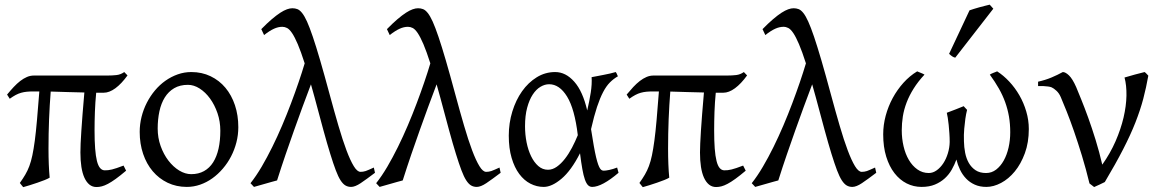

<svg xmlns="http://www.w3.org/2000/svg" viewBox="-20 -772 4892 808"><path d="M510.7 -53.7Q485.8 -32.7 467.3 -19.3Q448.7 -5.9 434.3 1.7Q419.9 9.3 408.4 12.2Q397 15.1 386.2 15.1Q369.1 15.1 356.4 4.9Q343.8 -5.4 335.2 -24.2Q326.7 -43 322.5 -69.8Q318.4 -96.7 318.4 -130.4Q318.4 -146 319.3 -168.2Q320.3 -190.4 322.3 -221.2Q324.2 -252 327.4 -291.7Q330.6 -331.5 335 -382.8Q300.3 -383.3 266.8 -384.5Q233.4 -385.7 193.4 -386.7Q189 -331.1 186.5 -270Q184.1 -209 184.1 -146.5Q184.1 -111.3 185.3 -81.3Q186.5 -51.3 189 -24.4Q182.1 -20 168.2 -14.4Q154.3 -8.8 137.7 -3.2Q121.1 2.4 104.7 7.6Q88.4 12.7 77.6 15.6Q76.2 14.2 74 11.2Q71.8 8.3 69.3 5.4Q66.9 2 63.5 -2Q76.7 -20.5 86.4 -37.1Q96.2 -53.7 103.5 -73.2Q110.8 -92.8 116.2 -118.4Q121.6 -144 126.5 -180.4Q131.3 -216.8 135.7 -267.3Q140.1 -317.9 145.5 -387.2H120.6Q105 -387.2 92.8 -386Q80.6 -384.8 69.1 -381.6Q57.6 -378.4 46.1 -372.3Q34.7 -366.2 21 -356.4L9.8 -374Q23.9 -391.1 37.6 -405.8Q51.3 -420.4 65.2 -431.2Q79.1 -441.9 93.3 -448Q107.4 -454.1 123 -454.1H432.1Q452.6 -454.1 470.2 -456.1Q487.8 -458 502.9 -468.8L516.6 -454.6Q491.2 -419.4 465.6 -400.6Q439.9 -381.8 416.5 -381.8H384.8Q380.9 -342.3 379.4 -301.8Q377.9 -261.2 377.9 -223.1Q377.9 -178.7 380.4 -147Q382.8 -115.2 387.9 -94.7Q393.1 -74.2 401.4 -64.7Q409.7 -55.2 420.9 -55.2Q428.2 -55.2 435.3 -55.9Q442.4 -56.6 451.2 -58.8Q460 -61 471.7 -64.9Q483.4 -68.8 500 -75.2Z M907.2 -222.2Q907.2 -260.7 895.3 -295.7Q883.3 -330.6 864 -357.2Q844.7 -383.8 820.3 -399.4Q795.9 -415 771 -415Q737.3 -415 713.1 -400.9Q689 -386.7 673.6 -362.1Q658.2 -337.4 650.9 -303.7Q643.6 -270 643.6 -231Q643.6 -192.4 656 -157.5Q668.5 -122.6 688.7 -96.2Q709 -69.8 734.1 -54.4Q759.3 -39.1 784.7 -39.1Q815.4 -39.1 838.6 -52Q861.8 -64.9 877 -88.9Q892.1 -112.8 899.7 -146.5Q907.2 -180.2 907.2 -222.2ZM982.9 -236.8Q982.9 -204.1 974.9 -172.9Q966.8 -141.6 952.4 -113.8Q938 -85.9 917.7 -62.3Q897.5 -38.6 873.5 -21.5Q849.6 -4.4 822.3 5.1Q794.9 14.6 766.1 14.6Q722.2 14.6 685.5 -2.9Q648.9 -20.5 622.8 -51.3Q596.7 -82 582.3 -124.5Q567.9 -167 567.9 -216.8Q567.9 -249 575.7 -280.3Q583.5 -311.5 597.9 -339.6Q612.3 -367.7 632.1 -391.4Q651.9 -415 676 -432.1Q700.2 -449.2 727.8 -459Q755.4 -468.8 785.2 -468.8Q829.6 -468.8 866.2 -451.2Q902.8 -433.6 928.7 -402.6Q954.6 -371.6 968.8 -329.1Q982.9 -286.6 982.9 -236.8Z M1558.1 -44.9Q1521.5 -17.1 1497.8 -1.2Q1474.1 14.6 1457.5 14.6Q1444.3 14.6 1433.8 8.5Q1423.3 2.4 1413.3 -12.9Q1403.3 -28.3 1393.1 -55.4Q1382.8 -82.5 1369.9 -124.3Q1356.9 -166 1340.8 -224.9Q1324.7 -283.7 1303.7 -362.8L1288.6 -417Q1270 -368.2 1252.4 -320.3Q1234.9 -272.5 1217.3 -223.1Q1199.7 -173.8 1181.9 -121.8Q1164.1 -69.8 1146 -12.7Q1136.2 -10.3 1123.3 -6.6Q1110.4 -2.9 1096.7 1Q1083 4.9 1070.3 8.5Q1057.6 12.2 1048.8 14.6L1034.2 -1Q1058.1 -31.2 1081.1 -70.3Q1104 -109.4 1125.7 -153.3Q1147.5 -197.3 1167.5 -244.4Q1187.5 -291.5 1204.8 -337.4Q1222.2 -383.3 1236.8 -426.3Q1251.5 -469.2 1262.2 -505.4Q1246.1 -555.7 1233.2 -585.9Q1220.2 -616.2 1209.2 -632.6Q1198.2 -648.9 1188.2 -654.1Q1178.2 -659.2 1168 -659.2Q1150.9 -659.2 1133.1 -651.1Q1115.2 -643.1 1091.3 -624.5L1079.6 -649.4Q1104 -674.3 1123.8 -691.2Q1143.6 -708 1159.4 -718.3Q1175.3 -728.5 1187.7 -732.9Q1200.2 -737.3 1210.4 -737.3Q1221.7 -737.3 1231.4 -733.6Q1241.2 -730 1251.2 -717.5Q1261.2 -705.1 1272 -681.4Q1282.7 -657.7 1296.4 -617.4Q1310.1 -577.1 1327.4 -517.8Q1344.7 -458.5 1367.2 -375Q1386.7 -302.7 1404.3 -242.7Q1421.9 -182.6 1438 -139.6Q1454.1 -96.7 1468.8 -72.8Q1483.4 -48.8 1497.1 -48.8Q1502.9 -48.8 1507.8 -49.6Q1512.7 -50.3 1518.8 -52.2Q1524.9 -54.2 1533 -57.9Q1541 -61.5 1553.2 -66.9Z M2086.9 -44.9Q2050.3 -17.1 2026.6 -1.2Q2002.9 14.6 1986.3 14.6Q1973.1 14.6 1962.6 8.5Q1952.1 2.4 1942.1 -12.9Q1932.1 -28.3 1921.9 -55.4Q1911.6 -82.5 1898.7 -124.3Q1885.7 -166 1869.6 -224.9Q1853.5 -283.7 1832.5 -362.8L1817.4 -417Q1798.8 -368.2 1781.2 -320.3Q1763.7 -272.5 1746.1 -223.1Q1728.5 -173.8 1710.7 -121.8Q1692.9 -69.8 1674.8 -12.7Q1665 -10.3 1652.1 -6.6Q1639.2 -2.9 1625.5 1Q1611.8 4.9 1599.1 8.5Q1586.4 12.2 1577.6 14.6L1563 -1Q1586.9 -31.2 1609.9 -70.3Q1632.8 -109.4 1654.5 -153.3Q1676.3 -197.3 1696.3 -244.4Q1716.3 -291.5 1733.6 -337.4Q1751 -383.3 1765.6 -426.3Q1780.3 -469.2 1791 -505.4Q1774.9 -555.7 1762 -585.9Q1749 -616.2 1738 -632.6Q1727.1 -648.9 1717 -654.1Q1707 -659.2 1696.8 -659.2Q1679.7 -659.2 1661.9 -651.1Q1644 -643.1 1620.1 -624.5L1608.4 -649.4Q1632.8 -674.3 1652.6 -691.2Q1672.4 -708 1688.2 -718.3Q1704.1 -728.5 1716.6 -732.9Q1729 -737.3 1739.3 -737.3Q1750.5 -737.3 1760.3 -733.6Q1770 -730 1780 -717.5Q1790 -705.1 1800.8 -681.4Q1811.5 -657.7 1825.2 -617.4Q1838.9 -577.1 1856.2 -517.8Q1873.5 -458.5 1896 -375Q1915.5 -302.7 1933.1 -242.7Q1950.7 -182.6 1966.8 -139.6Q1982.9 -96.7 1997.6 -72.8Q2012.2 -48.8 2025.9 -48.8Q2031.7 -48.8 2036.6 -49.6Q2041.5 -50.3 2047.6 -52.2Q2053.7 -54.2 2061.8 -57.9Q2069.8 -61.5 2082 -66.9Z M2286.1 -57.6Q2305.2 -57.6 2323.2 -70.3Q2341.3 -83 2357.4 -103.8Q2373.5 -124.5 2387.2 -150.6Q2400.9 -176.8 2411.6 -203.1Q2398.4 -313.5 2366.5 -365.5Q2334.5 -417.5 2291 -417.5Q2272.5 -417.5 2254.4 -406.7Q2236.3 -396 2221.9 -374Q2207.5 -352.1 2198.5 -318.8Q2189.5 -285.6 2189.5 -240.7Q2189.5 -206.1 2196 -173.1Q2202.6 -140.1 2215.1 -114.5Q2227.5 -88.9 2245.4 -73.2Q2263.2 -57.6 2286.1 -57.6ZM2580.6 -451.2Q2562 -440.4 2546.9 -425.3Q2531.7 -410.2 2518.3 -384.8Q2504.9 -359.4 2492.4 -321.8Q2480 -284.2 2467.3 -228.5Q2473.6 -187.5 2478.8 -158.7Q2483.9 -129.9 2488.5 -110.6Q2493.2 -91.3 2497.3 -79.8Q2501.5 -68.4 2505.4 -62.7Q2509.3 -57.1 2513.2 -55.4Q2517.1 -53.7 2521 -53.7Q2528.8 -53.7 2544.2 -56.9Q2559.6 -60.1 2577.1 -66.9Q2578.1 -62.5 2579.6 -57.6Q2581.1 -52.7 2583 -44.9Q2549.3 -16.1 2521 -0.7Q2492.7 14.6 2472.2 14.6Q2461.9 14.6 2454.6 7.3Q2447.3 0 2441.4 -16.6Q2435.5 -33.2 2430.7 -60.3Q2425.8 -87.4 2420.9 -127Q2383.8 -54.2 2343 -19.8Q2302.2 14.6 2268.1 14.6Q2238.8 14.6 2212.2 1Q2185.5 -12.7 2165.3 -39.8Q2145 -66.9 2133.1 -107.4Q2121.1 -147.9 2121.1 -201.2Q2121.1 -253.9 2136 -302.5Q2150.9 -351.1 2177 -387.9Q2203.1 -424.8 2238.8 -446.8Q2274.4 -468.8 2316.4 -468.8Q2360.8 -468.8 2396.7 -428.2Q2432.6 -387.7 2451.2 -307.1Q2460.4 -346.2 2466.1 -382.6Q2471.7 -418.9 2469.7 -447.3Q2480.5 -449.2 2493.2 -451.7Q2505.9 -454.1 2519.5 -456.8Q2533.2 -459.5 2546.4 -462.4Q2559.6 -465.3 2571.3 -468.8Q2575.2 -463.4 2576.7 -459Q2578.1 -454.6 2580.6 -451.2Z M3118.2 -53.7Q3093.3 -32.7 3074.7 -19.3Q3056.2 -5.9 3041.7 1.7Q3027.3 9.3 3015.9 12.2Q3004.4 15.1 2993.7 15.1Q2976.6 15.1 2963.9 4.9Q2951.2 -5.4 2942.6 -24.2Q2934.1 -43 2929.9 -69.8Q2925.8 -96.7 2925.8 -130.4Q2925.8 -146 2926.8 -168.2Q2927.7 -190.4 2929.7 -221.2Q2931.6 -252 2934.8 -291.7Q2938 -331.5 2942.4 -382.8Q2907.7 -383.3 2874.3 -384.5Q2840.8 -385.7 2800.8 -386.7Q2796.4 -331.1 2793.9 -270Q2791.5 -209 2791.5 -146.5Q2791.5 -111.3 2792.7 -81.3Q2793.9 -51.3 2796.4 -24.4Q2789.6 -20 2775.6 -14.4Q2761.7 -8.8 2745.1 -3.2Q2728.5 2.4 2712.2 7.6Q2695.8 12.7 2685.1 15.6Q2683.6 14.2 2681.4 11.2Q2679.2 8.3 2676.8 5.4Q2674.3 2 2670.9 -2Q2684.1 -20.5 2693.8 -37.1Q2703.6 -53.7 2710.9 -73.2Q2718.3 -92.8 2723.6 -118.4Q2729 -144 2733.9 -180.4Q2738.8 -216.8 2743.2 -267.3Q2747.6 -317.9 2752.9 -387.2H2728Q2712.4 -387.2 2700.2 -386Q2688 -384.8 2676.5 -381.6Q2665 -378.4 2653.6 -372.3Q2642.1 -366.2 2628.4 -356.4L2617.2 -374Q2631.3 -391.1 2645 -405.8Q2658.7 -420.4 2672.6 -431.2Q2686.5 -441.9 2700.7 -448Q2714.8 -454.1 2730.5 -454.1H3039.6Q3060.1 -454.1 3077.6 -456.1Q3095.2 -458 3110.4 -468.8L3124 -454.6Q3098.6 -419.4 3073 -400.6Q3047.4 -381.8 3023.9 -381.8H2992.2Q2988.3 -342.3 2986.8 -301.8Q2985.4 -261.2 2985.4 -223.1Q2985.4 -178.7 2987.8 -147Q2990.2 -115.2 2995.4 -94.7Q3000.5 -74.2 3008.8 -64.7Q3017.1 -55.2 3028.3 -55.2Q3035.6 -55.2 3042.7 -55.9Q3049.8 -56.6 3058.6 -58.8Q3067.4 -61 3079.1 -64.9Q3090.8 -68.8 3107.4 -75.2Z M3667.5 -44.9Q3630.9 -17.1 3607.2 -1.2Q3583.5 14.6 3566.9 14.6Q3553.7 14.6 3543.2 8.5Q3532.7 2.4 3522.7 -12.9Q3512.7 -28.3 3502.4 -55.4Q3492.2 -82.5 3479.2 -124.3Q3466.3 -166 3450.2 -224.9Q3434.1 -283.7 3413.1 -362.8L3397.9 -417Q3379.4 -368.2 3361.8 -320.3Q3344.2 -272.5 3326.7 -223.1Q3309.1 -173.8 3291.3 -121.8Q3273.4 -69.8 3255.4 -12.7Q3245.6 -10.3 3232.7 -6.6Q3219.7 -2.9 3206.1 1Q3192.4 4.9 3179.7 8.5Q3167 12.2 3158.2 14.6L3143.6 -1Q3167.5 -31.2 3190.4 -70.3Q3213.4 -109.4 3235.1 -153.3Q3256.8 -197.3 3276.9 -244.4Q3296.9 -291.5 3314.2 -337.4Q3331.5 -383.3 3346.2 -426.3Q3360.8 -469.2 3371.6 -505.4Q3355.5 -555.7 3342.5 -585.9Q3329.6 -616.2 3318.6 -632.6Q3307.6 -648.9 3297.6 -654.1Q3287.6 -659.2 3277.3 -659.2Q3260.3 -659.2 3242.4 -651.1Q3224.6 -643.1 3200.7 -624.5L3189 -649.4Q3213.4 -674.3 3233.2 -691.2Q3252.9 -708 3268.8 -718.3Q3284.7 -728.5 3297.1 -732.9Q3309.6 -737.3 3319.8 -737.3Q3331.1 -737.3 3340.8 -733.6Q3350.6 -730 3360.6 -717.5Q3370.6 -705.1 3381.3 -681.4Q3392.1 -657.7 3405.8 -617.4Q3419.4 -577.1 3436.8 -517.8Q3454.1 -458.5 3476.6 -375Q3496.1 -302.7 3513.7 -242.7Q3531.2 -182.6 3547.4 -139.6Q3563.5 -96.7 3578.1 -72.8Q3592.8 -48.8 3606.4 -48.8Q3612.3 -48.8 3617.2 -49.6Q3622.1 -50.3 3628.2 -52.2Q3634.3 -54.2 3642.3 -57.9Q3650.4 -61.5 3662.6 -66.9Z M4309.6 -229Q4309.6 -172.4 4293 -127.2Q4276.4 -82 4250.5 -50.5Q4224.6 -19 4192.9 -2.2Q4161.1 14.6 4130.9 14.6Q4103.5 14.6 4082.3 5.1Q4061 -4.4 4045.7 -20.5Q4030.3 -36.6 4020.3 -57.4Q4010.3 -78.1 4004.9 -100.6Q3997.1 -79.1 3985.4 -58.3Q3973.6 -37.6 3956.1 -21.5Q3938.5 -5.4 3914.6 4.6Q3890.6 14.6 3858.4 14.6Q3824.7 14.6 3795.4 -0.2Q3766.1 -15.1 3744.1 -43.5Q3722.2 -71.8 3709.5 -112.8Q3696.8 -153.8 3696.8 -206.5Q3696.8 -246.1 3707.3 -285.2Q3717.8 -324.2 3736.8 -359.4Q3755.9 -394.5 3782 -423.6Q3808.1 -452.6 3839.8 -471.7Q3841.8 -470.7 3846.2 -469Q3850.6 -467.3 3855.2 -465.3Q3859.9 -463.4 3864.3 -461.4Q3868.7 -459.5 3870.6 -458Q3843.3 -428.7 3825 -399.4Q3806.6 -370.1 3795.4 -340.8Q3784.2 -311.5 3779.5 -282.2Q3774.9 -252.9 3774.9 -223.6Q3774.9 -189 3782.5 -156.5Q3790 -124 3804.7 -99.1Q3819.3 -74.2 3840.6 -59.1Q3861.8 -43.9 3888.7 -43.9Q3906.2 -43.9 3922.1 -55.4Q3938 -66.9 3950 -85.2Q3961.9 -103.5 3969 -127Q3976.1 -150.4 3976.6 -174.3Q3976.6 -192.4 3975.3 -210.9Q3974.1 -229.5 3972.4 -246.3Q3970.7 -263.2 3968.5 -276.6Q3966.3 -290 3964.4 -297.4Q3985.4 -305.2 4002.7 -312Q4020 -318.8 4035.6 -325.2Q4037.6 -322.8 4040 -320.1Q4042.5 -317.4 4044.9 -314.9Q4047.4 -312.5 4049.8 -309.6Q4045.4 -292.5 4042.5 -272Q4040 -254.4 4037.8 -230Q4035.6 -205.6 4036.6 -177.2Q4037.1 -152.8 4041.7 -128.9Q4046.4 -105 4057.1 -86.2Q4067.9 -67.4 4085.4 -55.7Q4103 -43.9 4129.9 -43.9Q4153.3 -43.9 4172.1 -58.3Q4190.9 -72.8 4204.1 -96.4Q4217.3 -120.1 4224.4 -151.1Q4231.4 -182.1 4231.4 -215.3Q4231.4 -250.5 4226.1 -281.5Q4220.7 -312.5 4210.2 -341.8Q4199.7 -371.1 4183.6 -399.4Q4167.5 -427.7 4145.5 -458Q4147.5 -459.5 4151.9 -461.7Q4156.2 -463.9 4160.9 -465.6Q4165.5 -467.3 4169.7 -469Q4173.8 -470.7 4176.3 -471.7Q4203.1 -454.6 4227.3 -428.7Q4251.5 -402.8 4269.8 -371.1Q4288.1 -339.4 4298.8 -303Q4309.6 -266.6 4309.6 -229ZM4000 -529.3Q3996.1 -530.3 3993.2 -531.5Q3990.2 -532.7 3987.3 -534.7Q3984.4 -536.6 3981.4 -539.1Q3978.5 -541.5 3974.1 -545.4L4060.1 -728.5Q4067.9 -731.4 4078.6 -734.6Q4089.4 -737.8 4101.1 -741.2Q4112.8 -744.6 4124.3 -747.3Q4135.7 -750 4145 -752.4L4160.2 -735.4Z M4812.5 -453.6Q4803.7 -403.8 4791.3 -356.4Q4778.8 -309.1 4758.3 -256.8Q4737.8 -204.6 4706.5 -143.8Q4675.3 -83 4629.4 -5.9Q4621.6 -1.5 4607.7 4.6Q4593.8 10.7 4584.5 15.1L4564.9 0Q4550.3 -60.5 4533.2 -116.5Q4516.1 -172.4 4499.8 -219.5Q4483.4 -266.6 4468.8 -303.2Q4454.1 -339.8 4444.3 -362.8Q4437 -379.9 4425.8 -390.1Q4414.6 -400.4 4405.8 -404.3Q4400.4 -406.7 4390.6 -408Q4380.9 -409.2 4371.6 -409.7Q4360.4 -410.2 4348.6 -409.7V-428.2Q4379.4 -435.1 4405.3 -446Q4431.2 -457 4452.6 -468.8Q4463.9 -468.8 4478.5 -454.8Q4493.2 -440.9 4508.8 -405.8Q4516.6 -386.7 4530.3 -353.3Q4543.9 -319.8 4559.6 -276.6Q4575.2 -233.4 4590.8 -182.9Q4606.4 -132.3 4618.7 -79.1Q4652.3 -126.5 4674.6 -177.5Q4696.8 -228.5 4708.3 -277.3Q4719.7 -326.2 4720.5 -369.6Q4721.2 -413.1 4712.4 -445.8Q4734.9 -452.6 4756.1 -458.3Q4777.3 -463.9 4796.9 -468.8Q4800.8 -466.3 4805.4 -461.2Q4810.1 -456.1 4812.5 -453.6Z"/></svg>

Font: Noto Serif Devanagari
Style: Regular
Weight: 400
Designer: Monotype Design Team
Foundry: Monotype Imaging Inc.
Version: Version 1.01